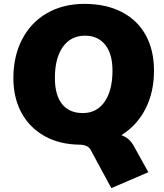

<svg xmlns="http://www.w3.org/2000/svg" viewBox="-20 -736 846 990"><path d="M671 19 745 152 554 234 447 36Q433 11 392 10Q287 9 209.5 -34.5Q132 -78 90.5 -155Q49 -232 49 -333Q49 -447 94.5 -534Q140 -621 223 -668.5Q306 -716 415 -716Q526 -716 607 -674.5Q688 -633 731 -555.5Q774 -478 774 -372Q774 -260 730 -174.5Q686 -89 606 -39Q649 -24 671 19ZM560 -372Q560 -458 522.5 -505Q485 -552 418 -552Q345 -552 304 -494Q263 -436 263 -334Q263 -246 300 -199.5Q337 -153 407 -153Q479 -153 519.5 -211.5Q560 -270 560 -372Z"/></svg>

Font: Nunito Sans Heavy Heavy
Style: Italic
Weight: 400
Italic angle: -4.541°
Designer: Vernon Adams
Foundry: Vernon Adams
Version: Version 2.002